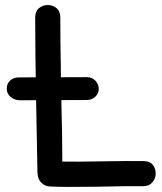

<svg xmlns="http://www.w3.org/2000/svg" viewBox="-20 -741 645 764"><path d="M59 -342 325 -343Q344 -343 358 -355Q372 -367 373 -386Q373 -406 359.5 -420Q346 -434 326 -434L55 -433Q34 -433 20.5 -420.5Q7 -408 7 -390Q6 -369 22 -355.5Q38 -342 59 -342ZM363 2Q495 -1 549 0Q573 0 586 -15Q599 -30 599.5 -50Q600 -70 588 -85Q576 -100 551 -100Q495 -101 388 -99Q280 -97 228 -98Q228 -144 227 -210Q226 -276 224 -346.5Q222 -417 222 -477Q220 -570 220 -671Q220 -696 205 -708.5Q190 -721 170 -721Q150 -721 135 -708.5Q120 -696 120 -671Q120 -537 124 -325Q128 -114 129 -56Q129 -52 130 -47Q131 -27 145 -13.5Q159 0 178 1Q233 4 363 2Z"/></svg>

Font: Balsamiq Sans
Style: Regular
Weight: 400
Designer: Michael Angeles
Foundry: Balsamiq SRL
Version: Version 1.020; ttfautohint (v1.8.4.7-5d5b);gftools[0.9.26]